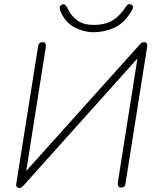

<svg xmlns="http://www.w3.org/2000/svg" viewBox="-20 -919 772 947"><path d="M76 8Q72 8 68.5 7Q65 6 63 3.5Q61 1 60 -2.5Q59 -6 60 -11L168 -691Q170 -702 175.5 -706.5Q181 -711 191 -711Q200 -711 204 -704.5Q208 -698 206 -687L104 -42H79L668 -698Q675 -706 679.5 -708.5Q684 -711 691 -711Q697 -711 700.5 -708.5Q704 -706 705.5 -701.5Q707 -697 706 -690L599 -14Q598 -4 592.5 1Q587 6 577 6Q568 6 564 -0.5Q560 -7 561 -18L663 -663H687L97 -5Q90 2 86.5 5Q83 8 76 8ZM443 -760Q394 -760 347 -784.5Q300 -809 277 -867Q273 -878 275 -885Q277 -892 285 -896Q293 -900 300 -895.5Q307 -891 312 -880Q332 -838 363 -817Q394 -796 443 -796Q496 -796 533 -817Q570 -838 604 -890Q609 -897 614.5 -898.5Q620 -900 627 -897Q635 -893 636 -885.5Q637 -878 630 -867Q593 -804 543 -782Q493 -760 443 -760Z"/></svg>

Font: Nunito ExtraLight
Style: Italic
Weight: 200
Italic angle: -9°
Designer: Vernon Adams
Foundry: Vernon Adams
Version: Version 3.602